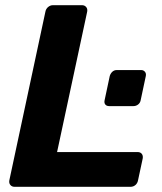

<svg xmlns="http://www.w3.org/2000/svg" viewBox="-20 -720 626 740"><path d="M36 0Q26 0 20 -7Q14 -14 16 -25L155 -675Q157 -686 165.5 -693Q174 -700 184 -700H296Q306 -700 312 -693Q318 -686 316 -675L200 -134H510Q521 -134 526.5 -127Q532 -120 530 -109L512 -25Q510 -14 502 -7Q494 0 483 0ZM401 -311Q391 -311 386 -317Q381 -323 383 -333L403 -427Q406 -437 413 -443.5Q420 -450 430 -450H524Q533 -450 538.5 -443.5Q544 -437 542 -427L522 -333Q520 -323 512 -317Q504 -311 494 -311Z"/></svg>

Font: Rubik SemiBold
Style: Italic
Weight: 600
Italic angle: -12°
Designer: Hubert and Fischer
Foundry: Hubert and Fischer
Version: Version 2.300;gftools[0.9.30]